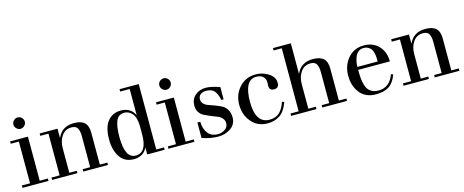

<svg xmlns="http://www.w3.org/2000/svg" viewBox="-39 -1329 4732 1956"><g transform="rotate(-15 2326.5 -351.5)"><path d="M107 -25V-465H21V-490H209V-25H295V0H21V-25ZM98 -646Q98 -671 116 -688.5Q134 -706 158 -706Q182 -706 200 -688.5Q218 -671 218 -646Q218 -622 200 -604Q182 -586 158 -586Q134 -586 116 -604Q98 -622 98 -646Z M333 -25H419V-465H333V-490H521V-396H523Q571 -502 696 -502Q771 -502 807 -468.5Q843 -435 843 -361V-25H922V0H662V-25H741V-356Q741 -406 724.5 -436Q708 -466 661 -466Q595 -466 558 -413Q521 -360 521 -285V-25H600V0H333Z M1336 0V-71H1334Q1318 -32 1280.5 -10Q1243 12 1196 12Q1098 12 1049 -61Q1000 -134 1000 -245Q1000 -376 1052 -439Q1104 -502 1189 -502Q1294 -502 1334 -417H1336V-690H1236V-715H1438V-25H1520V0ZM1339 -210V-292Q1339 -344 1327.5 -381.5Q1316 -419 1296.5 -437.5Q1277 -456 1258.5 -463.5Q1240 -471 1221 -471Q1156 -471 1132 -412.5Q1108 -354 1108 -245Q1108 -19 1221 -19Q1339 -19 1339 -210Z M1646 -25V-465H1560V-490H1748V-25H1834V0H1560V-25ZM1637 -646Q1637 -671 1655 -688.5Q1673 -706 1697 -706Q1721 -706 1739 -688.5Q1757 -671 1757 -646Q1757 -622 1739 -604Q1721 -586 1697 -586Q1673 -586 1655 -604Q1637 -622 1637 -646Z M2233 -471V-341H2209Q2198 -401 2170.5 -436Q2143 -471 2083 -471Q2047 -471 2023.5 -453.5Q2000 -436 2000 -402Q2000 -373 2020.5 -353.5Q2041 -334 2071 -324.5Q2101 -315 2137 -301Q2173 -287 2203 -271.5Q2233 -256 2253.5 -222Q2274 -188 2274 -140Q2274 -68 2216.5 -28Q2159 12 2085 12Q2001 12 1914 -19V-182H1944Q1945 -108 1981 -60.5Q2017 -13 2087 -13Q2129 -13 2162.5 -36.5Q2196 -60 2196 -101Q2196 -131 2176 -153Q2156 -175 2126.5 -186Q2097 -197 2062 -211.5Q2027 -226 1997.5 -240.5Q1968 -255 1948 -284Q1928 -313 1928 -353Q1928 -423 1974 -462.5Q2020 -502 2088 -502Q2138 -502 2233 -471Z M2801 -163 2823 -155Q2790 -62 2735 -25Q2680 12 2605 12Q2500 12 2436 -63.5Q2372 -139 2372 -245Q2372 -353 2440 -427.5Q2508 -502 2612 -502Q2687 -502 2748 -462Q2809 -422 2809 -361Q2809 -306 2756 -306Q2707 -306 2707 -358Q2707 -366 2708 -376Q2709 -386 2709 -390Q2709 -431 2684 -454Q2659 -477 2613 -477Q2486 -477 2486 -245Q2486 -19 2634 -19Q2699 -19 2738 -55.5Q2777 -92 2801 -163Z M2854 -25H2940V-690H2854V-715H3042V-396H3044Q3092 -502 3217 -502Q3292 -502 3328 -468.5Q3364 -435 3364 -361V-25H3443V0H3183V-25H3262V-356Q3262 -406 3245.5 -436Q3229 -466 3182 -466Q3116 -466 3079 -413Q3042 -360 3042 -285V-25H3121V0H2854Z M3969 -276H3635V-268Q3635 -222 3638 -188Q3641 -154 3650 -120.5Q3659 -87 3675 -66Q3691 -45 3718 -32Q3745 -19 3783 -19Q3900 -19 3946 -147L3968 -139Q3937 -55 3885 -21.5Q3833 12 3747 12Q3639 12 3580 -61Q3521 -134 3521 -245Q3521 -351 3585 -426.5Q3649 -502 3754 -502Q3850 -502 3909.5 -439.5Q3969 -377 3969 -276ZM3635 -307H3849Q3849 -335 3848 -353Q3847 -371 3841 -397Q3835 -423 3824.5 -438.5Q3814 -454 3793 -465.5Q3772 -477 3743 -477Q3713 -477 3690.5 -459.5Q3668 -442 3656.5 -414.5Q3645 -387 3640 -360Q3635 -333 3635 -307Z M4040 -25H4126V-465H4040V-490H4228V-396H4230Q4278 -502 4403 -502Q4478 -502 4514 -468.5Q4550 -435 4550 -361V-25H4629V0H4369V-25H4448V-356Q4448 -406 4431.5 -436Q4415 -466 4368 -466Q4302 -466 4265 -413Q4228 -360 4228 -285V-25H4307V0H4040Z"/></g></svg>

Font: Justus
Style: Roman
Weight: 500
Version: Version 001.001